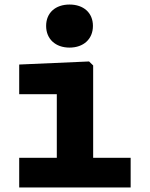

<svg xmlns="http://www.w3.org/2000/svg" viewBox="-20 -825 660 845"><path d="M64.5 0H555V-130.5H390V-537L372 -554.5L64.5 -541V-410.5H230V-130.5H64.5ZM286 -615.5C347.5 -615.5 389 -653 389 -711C389 -769 347.5 -805 286 -805C224.5 -805 183 -769 183 -711C183 -653 224.5 -615.5 286 -615.5Z"/></svg>

Font: Monaspace Neon ExtraBold
Style: Regular
Weight: 800
Designer: Riley Cran & the Lettermatic Team
Foundry: Lettermatic
Version: Version 1.200 (Monaspace Neon)